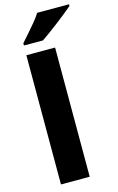

<svg xmlns="http://www.w3.org/2000/svg" viewBox="-144 -1034 670 1091"><g transform="rotate(-15 190.5 -488.5)"><path d="M241 0H72V-760H241ZM381 -967Q365 -953 340 -933Q315 -913 286.5 -891Q258 -869 231 -849.5Q204 -830 185 -817H73V-830Q89 -849 112 -874.5Q135 -900 157.5 -927.5Q180 -955 194 -977H381Z"/></g></svg>

Font: Noto Sans Devanagari ExtraBold
Style: Regular
Weight: 800
Version: Version 2.003